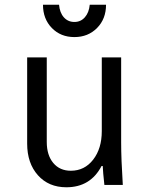

<svg xmlns="http://www.w3.org/2000/svg" viewBox="-20 -783 640 813"><path d="M493 -540V-180Q493 -110 500 0H422Q416 -54 415 -80H410Q363 10 261 10Q186 10 140.5 -41Q95 -92 95 -175V-540H178V-182Q178 -126 205.5 -93Q233 -60 280 -60Q338 -60 374.5 -107Q411 -154 411 -228V-540ZM230 -763Q233 -729 250.5 -709.5Q268 -690 295 -690Q322 -690 339.5 -710Q357 -730 360 -763H429Q429 -703 391 -664.5Q353 -626 295 -626Q237 -626 199.5 -664.5Q162 -703 162 -763Z"/></svg>

Font: CommitMono
Style: 450Regular
Weight: 450
Designer: Eigil Nikolajsen
Foundry: Eigil Nikolajsen
Version: Version 1.002